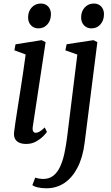

<svg xmlns="http://www.w3.org/2000/svg" viewBox="-20 -784 610 1059"><path d="M124 10Q102.5 10 86.8 3.2Q71 -3.5 63.2 -17.8Q55.5 -32 57.5 -53.5Q59.5 -73 64.8 -107.5Q70 -142 77 -187Q84 -232 92 -282.2Q100 -332.5 107.5 -384.2Q115 -436 121.5 -483.5L59.5 -506.5L65.5 -539.5L209.5 -562.5L231.5 -551.5L161 -86.5Q158 -68.5 163 -60Q168 -51.5 176.5 -51.5Q186.5 -51.5 198 -58Q209.5 -64.5 226.5 -81L239 -56.5Q234 -48.5 218.5 -32.8Q203 -17 179 -3.5Q155 10 124 10ZM192 -627.5Q166.5 -627.5 150.5 -644.8Q134.5 -662 135 -689.5Q135.5 -722.5 155.5 -743.5Q175.5 -764.5 205 -764.5Q230.5 -764.5 245.8 -748Q261 -731.5 261 -706Q261 -671.5 241.5 -649.5Q222 -627.5 192 -627.5ZM447 2Q437 83 408 139.5Q379 196 335.2 225.2Q291.5 254.5 236 254.5Q211.5 254.5 189.8 249.8Q168 245 158.5 237L174.5 195.5Q181.5 198.5 194.5 200.8Q207.5 203 218.5 203Q251.5 203 274 185.2Q296.5 167.5 311.2 136Q326 104.5 335 63Q344 21.5 350 -26L406.5 -483L340.5 -506.5L347.5 -540L495.5 -562.5L517 -551.5ZM484.5 -627.5Q459 -627.5 443 -644.8Q427 -662 427.5 -689.5Q428 -722.5 448 -743.5Q468 -764.5 497.5 -764.5Q523 -764.5 538.2 -748Q553.5 -731.5 553.5 -706Q553.5 -671.5 534 -649.5Q514.5 -627.5 484.5 -627.5Z"/></svg>

Font: Merriweather 28pt
Style: Italic
Weight: 400
Italic angle: -7.8°
Version: Version 2.101